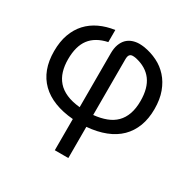

<svg xmlns="http://www.w3.org/2000/svg" viewBox="-161 -679 1025 1033"><g transform="rotate(30 351.0 -163.0)"><path d="M393.1 -68.8Q437 -73.2 471.2 -86.2Q505.4 -99.1 528.6 -122.3Q551.8 -145.5 564 -179.9Q576.2 -214.4 576.2 -261.2Q576.2 -341.3 541.7 -387.5Q507.3 -433.6 439.5 -448.7Q435.1 -449.7 429.4 -450.2Q423.8 -450.7 419.4 -450.7Q406.7 -450.7 399.9 -442.6Q393.1 -434.6 393.1 -414.1ZM393.1 198.7H309.1V4.9Q243.7 -0.5 193.4 -20.3Q143.1 -40 108.6 -73.7Q74.2 -107.4 56.6 -154.3Q39.1 -201.2 39.1 -261.2Q39.1 -321.3 55.7 -366.9Q72.3 -412.6 102.3 -445.1Q132.3 -477.5 174.3 -497.3Q216.3 -517.1 267.6 -524.4V-449.2Q195.3 -433.6 160.6 -387.9Q126 -342.3 126 -261.2Q126 -220.7 136 -187.5Q146 -154.3 167.7 -129.4Q189.5 -104.5 224.4 -89.1Q259.3 -73.7 309.1 -68.8V-402.8Q309.1 -435.1 317.6 -458.3Q326.2 -481.4 340.8 -496.1Q355.5 -510.7 375.5 -517.8Q395.5 -524.9 418.5 -524.9Q425.8 -524.9 433.3 -524.2Q440.9 -523.4 448.7 -522.5Q493.2 -515.1 532.2 -495.8Q571.3 -476.6 600.3 -444.3Q629.4 -412.1 646.2 -366.7Q663.1 -321.3 663.1 -261.2Q663.1 -201.2 645.3 -154.3Q627.4 -107.4 593.3 -73.7Q559.1 -40 508.5 -20.3Q458 -0.5 393.1 4.9Z"/></g></svg>

Font: Arian AMU
Style: Regular
Weight: 400
Designer: Ruben Hakobyan (Tarumian)
Foundry: Ruben Hakobyan (Tarumian)
Version: Version 4.003